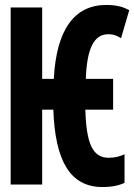

<svg xmlns="http://www.w3.org/2000/svg" viewBox="-20 -744 541 774"><path d="M393 10C432 10 462 3 482 -7V-122C464 -114 445 -108 418 -108C352 -108 328 -168 324 -302H436V-426H326C330 -544 357 -606 416 -606C440 -606 453 -599 468 -590L501 -703C480 -714 456 -724 408 -724C281 -724 207 -626 197 -426H150V-714H23V0H150V-302H195C202 -97 262 10 393 10Z"/></svg>

Font: Noto Sans Mono ExtraCondensed ExtraBold
Style: Regular
Weight: 800
Width: 2
Designer: Monotype Design Team
Foundry: Monotype Imaging Inc.
Version: Version 2.014